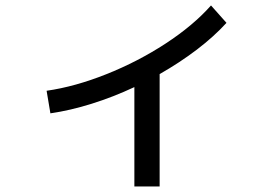

<svg xmlns="http://www.w3.org/2000/svg" viewBox="-20 -627 978 690"><path d="M738.3 -607.4 793.9 -544.9Q749 -495.6 687.5 -448.7Q626 -401.9 553.7 -360.8V43H462.9V-314Q386.7 -278.3 309.6 -254.2Q232.4 -230 161.1 -219.7L147.5 -300.8Q249.5 -315.4 362.3 -360.4Q475.1 -405.3 574.7 -470.2Q674.3 -535.2 738.3 -607.4Z"/></svg>

Font: Pretendard JP Medium
Style: Regular
Weight: 500
Designer: Base glyphs from Inter by Rasmus Andersson; Hangeul glyphs from Noto Sans CJK(Source Han Sans) by Jang Soo-young and Kan
Foundry: Kil Hyung-jin
Version: Version 1.309